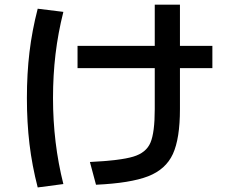

<svg xmlns="http://www.w3.org/2000/svg" viewBox="-20 -779 978 833"><path d="M651.4 -305.7V-483.4H316.4V-580.1H651.4V-758.8H760.7V-580.1H901.4V-483.4H760.7V-305.7Q760.7 -177.7 730 -110.8Q699.2 -43.9 622.6 -14.2Q545.9 15.6 396.5 22.5L370.1 -76.2Q502 -82.5 558.1 -99.4Q614.3 -116.2 632.8 -160.2Q651.4 -204.1 651.4 -305.7ZM96.7 -353.5Q96.7 -459.5 107.9 -553Q119.1 -646.5 143.6 -741.2L254.9 -727.5Q231.9 -636.2 220.9 -544.4Q210 -452.6 210 -353.5Q210 -158.7 254.9 19.5L143.6 34.2Q119.1 -60.5 107.9 -154.1Q96.7 -247.6 96.7 -353.5Z"/></svg>

Font: Pretendard JP SemiBold
Style: Regular
Weight: 600
Designer: Base glyphs from Inter by Rasmus Andersson; Hangeul glyphs from Noto Sans CJK(Source Han Sans) by Jang Soo-young and Kan
Foundry: Kil Hyung-jin
Version: Version 1.309